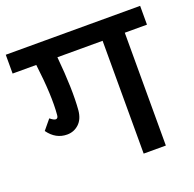

<svg xmlns="http://www.w3.org/2000/svg" viewBox="-140 -738 862 854"><g transform="rotate(-20 291.0 -310.5)"><path d="M609 -622V-533H504V1H399V-533H185Q200 -375 192 -279Q188 -238 164.5 -216.5Q141 -195 109 -195Q55 -195 20 -244L58 -290Q75 -276 84 -276Q95 -276 96 -292Q104 -381 85 -533H-27V-622Z"/></g></svg>

Font: LT Superior Semi-bold
Style: Regular
Weight: 600
Designer: Daniel Lyons
Foundry: LyonsType
Version: Version 1.0